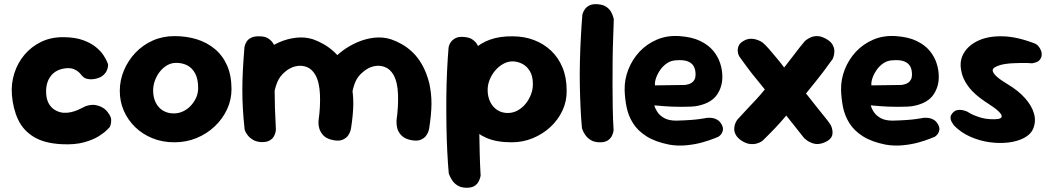

<svg xmlns="http://www.w3.org/2000/svg" viewBox="-20 -670 4960 904"><path d="M271 9Q189 5 139 -25.5Q89 -56 65 -107.5Q41 -159 36 -224Q32 -276 47.5 -325Q63 -374 95.5 -412.5Q128 -451 175 -473.5Q222 -496 282 -495Q335 -494 371 -481Q407 -468 430.5 -449Q454 -430 466.5 -411Q479 -392 484 -379.5Q489 -367 489 -367Q489 -367 488.5 -358Q488 -349 482 -336Q476 -323 460 -311Q448 -303 429.5 -299Q411 -295 394 -298Q377 -301 369 -311Q367 -311 362.5 -317.5Q358 -324 349.5 -331.5Q341 -339 327.5 -344.5Q314 -350 295 -349Q270 -347 252 -338.5Q234 -330 221.5 -315Q209 -300 203 -281Q197 -262 197 -240Q197 -207 208 -185.5Q219 -164 238 -152.5Q257 -141 279 -139Q298 -138 315 -142Q332 -146 347 -152.5Q362 -159 372 -164.5Q382 -170 386 -171Q412 -179 431.5 -175Q451 -171 466 -161.5Q481 -152 489 -139Q503 -121 503.5 -106Q504 -91 500.5 -81.5Q497 -72 497 -72Q497 -72 484.5 -59Q472 -46 445.5 -29Q419 -12 376 0Q333 12 271 9Z M801 0Q745 0 698 -19Q651 -38 616.5 -71.5Q582 -105 563 -148.5Q544 -192 544 -242Q544 -292 563.5 -338.5Q583 -385 617.5 -421.5Q652 -458 699 -479Q746 -500 802 -500Q858 -500 906.5 -485Q955 -470 992 -439Q1029 -408 1049.5 -361Q1070 -314 1070 -250Q1070 -200 1049 -155Q1028 -110 991 -75Q954 -40 905.5 -20Q857 0 801 0ZM798 -136Q821 -136 841.5 -145.5Q862 -155 878 -172Q894 -189 903.5 -210Q913 -231 913 -256Q913 -297 899.5 -323Q886 -349 863 -361.5Q840 -374 809 -374Q787 -374 767.5 -363Q748 -352 733 -333Q718 -314 709.5 -291Q701 -268 701 -244Q701 -212 713 -187.5Q725 -163 747 -149.5Q769 -136 798 -136Z M1541 -12Q1514 -19 1501 -34Q1488 -49 1483.5 -64.5Q1479 -80 1479.5 -92Q1480 -104 1480 -104Q1489 -167 1486.5 -225Q1484 -283 1465 -317Q1449 -345 1424.5 -354.5Q1400 -364 1372.5 -358Q1345 -352 1321 -331Q1296 -310 1284.5 -280.5Q1273 -251 1269.5 -221Q1266 -191 1265 -168Q1265 -143 1264.5 -126.5Q1264 -110 1264.5 -98.5Q1265 -87 1265 -75Q1265 -75 1264.5 -68Q1264 -61 1260 -52Q1256 -43 1245 -35.5Q1234 -28 1212 -26Q1194 -25 1179.5 -35Q1165 -45 1157 -55Q1149 -65 1149 -65Q1139 -80 1137.5 -94Q1136 -108 1137 -128Q1138 -148 1135 -180Q1131 -218 1130.5 -245.5Q1130 -273 1133.5 -294.5Q1137 -316 1146 -336.5Q1155 -357 1171 -380Q1193 -407 1225.5 -431Q1258 -455 1296 -471.5Q1334 -488 1375 -492.5Q1416 -497 1454 -485Q1477 -477 1503 -462.5Q1529 -448 1554.5 -424.5Q1580 -401 1600.5 -365Q1621 -329 1633 -279Q1644 -229 1643.5 -180.5Q1643 -132 1633 -67Q1633 -67 1630.5 -56Q1628 -45 1619 -32Q1610 -19 1591.5 -11.5Q1573 -4 1541 -12ZM1208 -1Q1186 -3 1171.5 -11.5Q1157 -20 1148 -31Q1139 -42 1135.5 -50.5Q1132 -59 1132 -59Q1126 -113 1123.5 -158.5Q1121 -204 1121 -247Q1121 -290 1123.5 -338.5Q1126 -387 1131 -448Q1131 -448 1133 -456Q1135 -464 1141.5 -474.5Q1148 -485 1163 -492.5Q1178 -500 1202 -499Q1229 -499 1244.5 -488Q1260 -477 1267.5 -463.5Q1275 -450 1277.5 -440Q1280 -430 1280 -430Q1276 -381 1274.5 -338Q1273 -295 1273 -252.5Q1273 -210 1274.5 -162.5Q1276 -115 1279 -58Q1279 -58 1277.5 -49Q1276 -40 1269.5 -28Q1263 -16 1248.5 -8Q1234 0 1208 -1ZM1908 -12Q1882 -19 1868.5 -34Q1855 -49 1851 -64.5Q1847 -80 1847 -92Q1847 -104 1847 -104Q1856 -167 1854 -225Q1852 -283 1833 -317Q1817 -345 1792 -354.5Q1767 -364 1740 -358Q1713 -352 1689 -331Q1663 -310 1651.5 -280.5Q1640 -251 1637 -221Q1634 -191 1632 -168Q1632 -143 1632 -128.5Q1632 -114 1631.5 -104Q1631 -94 1629 -81Q1629 -81 1628.5 -74Q1628 -67 1624 -57Q1620 -47 1609.5 -39.5Q1599 -32 1577 -30Q1559 -29 1545 -38.5Q1531 -48 1523.5 -58Q1516 -68 1516 -68Q1509 -81 1507 -95Q1505 -109 1505.5 -129.5Q1506 -150 1505 -180Q1500 -218 1499.5 -245.5Q1499 -273 1502 -294.5Q1505 -316 1514 -336.5Q1523 -357 1539 -380Q1561 -407 1593 -431Q1625 -455 1663.5 -471.5Q1702 -488 1742.5 -492.5Q1783 -497 1821 -485Q1845 -477 1871 -462.5Q1897 -448 1922 -424.5Q1947 -401 1967.5 -365Q1988 -329 2001 -279Q2012 -229 2011.5 -180.5Q2011 -132 2001 -67Q2001 -67 1998.5 -56Q1996 -45 1987 -32Q1978 -19 1959.5 -11.5Q1941 -4 1908 -12Z M2389 0Q2319 0 2272 -20Q2225 -40 2197 -74.5Q2169 -109 2157 -153.5Q2145 -198 2145 -248Q2145 -309 2161 -356Q2177 -403 2209 -435Q2241 -467 2287.5 -483.5Q2334 -500 2394 -499Q2448 -499 2494 -481.5Q2540 -464 2574.5 -431.5Q2609 -399 2628.5 -352Q2648 -305 2648 -244Q2649 -194 2628.5 -150Q2608 -106 2572 -72.5Q2536 -39 2489 -19.5Q2442 0 2389 0ZM2177 214Q2152 214 2135.5 204Q2119 194 2110 180.5Q2101 167 2097 157Q2093 147 2093 147Q2089 104 2086 45.5Q2083 -13 2082 -78Q2081 -143 2081.5 -209.5Q2082 -276 2085 -337Q2088 -398 2092 -446Q2092 -446 2094 -454.5Q2096 -463 2104 -473.5Q2112 -484 2126 -491Q2140 -498 2165 -496Q2191 -494 2206 -483Q2221 -472 2228 -458.5Q2235 -445 2237.5 -435.5Q2240 -426 2240 -426Q2238 -387 2237 -331.5Q2236 -276 2235.5 -212Q2235 -148 2236 -81.5Q2237 -15 2238.5 46.5Q2240 108 2243 157Q2243 157 2241 165.5Q2239 174 2233 185.5Q2227 197 2214 205.5Q2201 214 2177 214ZM2371 -138Q2395 -138 2416.5 -149.5Q2438 -161 2454 -180.5Q2470 -200 2479.5 -224Q2489 -248 2489 -273Q2489 -313 2474 -336.5Q2459 -360 2437 -370.5Q2415 -381 2393 -381Q2371 -381 2350 -369.5Q2329 -358 2312.5 -339Q2296 -320 2286 -296Q2276 -272 2276 -246Q2276 -216 2287.5 -191.5Q2299 -167 2320.5 -152.5Q2342 -138 2371 -138Z M2805 0Q2779 0 2762.5 -10Q2746 -20 2736.5 -33.5Q2727 -47 2723.5 -57Q2720 -67 2720 -67Q2716 -110 2713.5 -162Q2711 -214 2710 -270.5Q2709 -327 2710.5 -384.5Q2712 -442 2715 -497Q2718 -552 2722 -601Q2722 -601 2724.5 -609Q2727 -617 2734.5 -627.5Q2742 -638 2756.5 -645Q2771 -652 2795 -650Q2821 -648 2836 -637Q2851 -626 2858 -612.5Q2865 -599 2867.5 -589Q2870 -579 2870 -579Q2869 -541 2867 -491.5Q2865 -442 2864.5 -387Q2864 -332 2864 -274.5Q2864 -217 2865 -161.5Q2866 -106 2869 -57Q2869 -57 2867.5 -48.5Q2866 -40 2860 -28.5Q2854 -17 2841 -8.5Q2828 0 2805 0Z M3131 11Q3065 -2 3023.5 -28.5Q2982 -55 2960 -90.5Q2938 -126 2930 -166.5Q2922 -207 2921 -247Q2920 -296 2938.5 -343Q2957 -390 2991 -426.5Q3025 -463 3073 -483.5Q3121 -504 3179 -500Q3238 -496 3277 -477Q3316 -458 3338.5 -430.5Q3361 -403 3371 -371.5Q3381 -340 3381 -311Q3382 -263 3356.5 -225Q3331 -187 3271 -173Q3255 -169 3233.5 -168Q3212 -167 3188.5 -167Q3165 -167 3142 -168Q3119 -169 3101 -170.5Q3083 -172 3072 -173Q3061 -174 3061 -174Q3064 -160 3075 -143Q3086 -126 3107.5 -114Q3129 -102 3164 -102Q3202 -103 3229.5 -105Q3257 -107 3274.5 -109.5Q3292 -112 3300 -113.5Q3308 -115 3308 -115Q3308 -115 3315 -115.5Q3322 -116 3333.5 -114.5Q3345 -113 3356.5 -106.5Q3368 -100 3376 -87Q3385 -72 3384 -61Q3383 -50 3378 -42Q3373 -34 3367.5 -30Q3362 -26 3362 -26Q3362 -26 3341 -17.5Q3320 -9 3286.5 0.5Q3253 10 3212 14Q3171 18 3131 11ZM3064 -268 3204 -270Q3204 -270 3209 -270.5Q3214 -271 3222 -273.5Q3230 -276 3237.5 -281Q3245 -286 3250 -295.5Q3255 -305 3255 -319Q3255 -343 3246 -358.5Q3237 -374 3217 -381.5Q3197 -389 3162 -386Q3139 -385 3120 -372Q3101 -359 3088 -340Q3075 -321 3068.5 -301.5Q3062 -282 3064 -268Z M3471 -8Q3452 -21 3444.5 -35Q3437 -49 3437 -61.5Q3437 -74 3440.5 -84.5Q3444 -95 3448 -101Q3452 -107 3452 -107Q3481 -139 3502 -161Q3523 -183 3542 -203.5Q3561 -224 3581 -249Q3563 -272 3549 -288.5Q3535 -305 3522.5 -321Q3510 -337 3495.5 -356.5Q3481 -376 3461 -404Q3461 -404 3457.5 -411.5Q3454 -419 3453.5 -431Q3453 -443 3458.5 -455.5Q3464 -468 3482 -478Q3498 -487 3513.5 -487.5Q3529 -488 3542 -483.5Q3555 -479 3562 -475Q3569 -471 3569 -471Q3583 -460 3600.5 -439.5Q3618 -419 3637 -396.5Q3656 -374 3672 -352Q3698 -385 3715 -407.5Q3732 -430 3745 -446.5Q3758 -463 3770 -477Q3770 -477 3777 -482.5Q3784 -488 3797 -494Q3810 -500 3827.5 -500Q3845 -500 3866 -489Q3891 -476 3900 -459.5Q3909 -443 3908.5 -428Q3908 -413 3904.5 -403Q3901 -393 3901 -393Q3877 -360 3860 -337Q3843 -314 3829 -297Q3815 -280 3802.5 -264Q3790 -248 3775 -230Q3805 -192 3827.5 -163.5Q3850 -135 3866.5 -115Q3883 -95 3892 -80Q3892 -80 3894.5 -74Q3897 -68 3899 -57.5Q3901 -47 3899 -36Q3897 -25 3887 -15Q3877 -5 3856 3Q3830 12 3809.5 5.5Q3789 -1 3777.5 -10.5Q3766 -20 3766 -20L3682 -126Q3658 -97 3630 -67.5Q3602 -38 3570 -7Q3570 -7 3562 -2Q3554 3 3540 6.5Q3526 10 3508.5 7.5Q3491 5 3471 -8Z M4150 11Q4084 -2 4042.5 -28.5Q4001 -55 3979 -90.5Q3957 -126 3949 -166.5Q3941 -207 3940 -247Q3939 -296 3957.5 -343Q3976 -390 4010 -426.5Q4044 -463 4092 -483.5Q4140 -504 4198 -500Q4257 -496 4296 -477Q4335 -458 4357.5 -430.5Q4380 -403 4390 -371.5Q4400 -340 4400 -311Q4401 -263 4375.5 -225Q4350 -187 4290 -173Q4274 -169 4252.5 -168Q4231 -167 4207.5 -167Q4184 -167 4161 -168Q4138 -169 4120 -170.5Q4102 -172 4091 -173Q4080 -174 4080 -174Q4083 -160 4094 -143Q4105 -126 4126.5 -114Q4148 -102 4183 -102Q4221 -103 4248.5 -105Q4276 -107 4293.5 -109.5Q4311 -112 4319 -113.5Q4327 -115 4327 -115Q4327 -115 4334 -115.5Q4341 -116 4352.5 -114.5Q4364 -113 4375.5 -106.5Q4387 -100 4395 -87Q4404 -72 4403 -61Q4402 -50 4397 -42Q4392 -34 4386.5 -30Q4381 -26 4381 -26Q4381 -26 4360 -17.5Q4339 -9 4305.5 0.5Q4272 10 4231 14Q4190 18 4150 11ZM4083 -268 4223 -270Q4223 -270 4228 -270.5Q4233 -271 4241 -273.5Q4249 -276 4256.5 -281Q4264 -286 4269 -295.5Q4274 -305 4274 -319Q4274 -343 4265 -358.5Q4256 -374 4236 -381.5Q4216 -389 4181 -386Q4158 -385 4139 -372Q4120 -359 4107 -340Q4094 -321 4087.5 -301.5Q4081 -282 4083 -268Z M4641 -109Q4690 -106 4695.5 -118.5Q4701 -131 4670 -156Q4656 -167 4636.5 -179.5Q4617 -192 4596 -207.5Q4575 -223 4556.5 -242.5Q4538 -262 4524 -286.5Q4510 -311 4505 -342Q4497 -386 4519.5 -422.5Q4542 -459 4589 -480Q4636 -501 4703.5 -499Q4771 -497 4855 -464Q4855 -464 4860.5 -460.5Q4866 -457 4872 -449Q4878 -441 4882 -430.5Q4886 -420 4884 -405Q4881 -394 4874.5 -387Q4868 -380 4859.5 -377Q4851 -374 4845 -373Q4839 -372 4839 -372Q4839 -372 4832 -372.5Q4825 -373 4813.5 -373.5Q4802 -374 4787 -373.5Q4772 -373 4755.5 -372.5Q4739 -372 4722 -370Q4705 -368 4690 -364Q4671 -358 4661.5 -351.5Q4652 -345 4654.5 -334.5Q4657 -324 4673.5 -309Q4690 -294 4725 -273Q4775 -243 4806.5 -207.5Q4838 -172 4848.5 -135Q4859 -98 4844 -63Q4833 -37 4801.5 -20.5Q4770 -4 4727.5 1Q4685 6 4638.5 -0.5Q4592 -7 4548 -26.5Q4504 -46 4472 -79Q4472 -79 4468 -84.5Q4464 -90 4459.5 -98.5Q4455 -107 4455.5 -117.5Q4456 -128 4466 -139Q4475 -149 4486.5 -151.5Q4498 -154 4509 -152Q4520 -150 4527.5 -147Q4535 -144 4535 -144Q4535 -144 4543 -139Q4551 -134 4566 -127.5Q4581 -121 4600.5 -115.5Q4620 -110 4641 -109Z"/></svg>

Font: Sour Gummy
Style: Bold
Weight: 700
Designer: Stefie Justprince
Foundry: Eifetstype
Version: Version 1.000